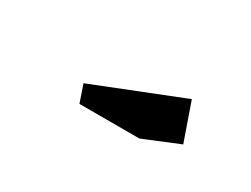

<svg xmlns="http://www.w3.org/2000/svg" viewBox="-28 -951 478 366"><g transform="rotate(30 211.5 -768.5)"><path d="M324 -826 353 -743 275 -711H143L130 -749Z"/></g></svg>

Font: Graduate
Style: Regular
Weight: 400
Version: Version 1.001